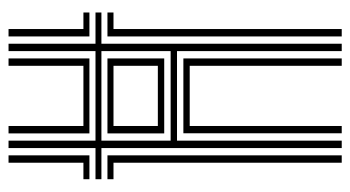

<svg xmlns="http://www.w3.org/2000/svg" viewBox="-210 -630 840 461"><g transform="rotate(-90 210.5 -400.0)"><path d="M85 0V-577H10.2V-591.2H85V-800H102.8V-591.2H317.8V-800H335.5V-591.2H410.5V-577H335.5V0H317.8V-395.5H102.8V0ZM49.8 0V-548H10.2V-562.5H67.5V0ZM120.5 0V-380.2H300.2V0H282.5V-365H138V0ZM353 0V-562.5H410.5V-548H370.8V0ZM102.8 -410.8H317.8V-577H102.8ZM120.2 -426.2V-562.5H300.2V-426.2ZM138 -441.5H282.5V-548H138ZM10.2 -605.8V-620.2H49.8V-800H67.5V-605.8ZM120.2 -605.8V-800H138V-620.2H282.5V-800H300.2V-605.8ZM353 -605.8V-800H370.8V-620.2H410.5V-605.8Z"/></g></svg>

Font: Big Shoulders Inline Text Thin Medium
Style: Regular
Weight: 500
Version: Version 2.002